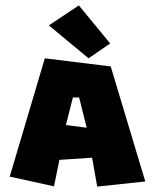

<svg xmlns="http://www.w3.org/2000/svg" viewBox="-20 -708 579 711"><path d="M272 -688 161 -614 308 -492 388 -547ZM224 -245 250 -347H273L301 -235ZM16 -54 180 -18 200 -116 321 -124 340 -17 518 -36 390 -462 146 -492Z"/></svg>

Font: Super Mario
Style: Regular
Weight: 400
Version: Version 1.0